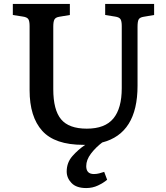

<svg xmlns="http://www.w3.org/2000/svg" viewBox="-20 -720 842 973"><path d="M417 233Q367 233 342.5 207.5Q318 182 318 149Q318 104 347 71Q376 38 412 14H402Q258 14 194 -57Q130 -128 130 -263V-588Q130 -613 123.5 -623Q117 -633 96 -636L45 -644V-700H334V-644L280 -635Q262 -632 256 -621.5Q250 -611 250 -585V-268Q250 -163 289.5 -115.5Q329 -68 420 -68Q512 -68 554.5 -119.5Q597 -171 597 -273V-588Q597 -613 590.5 -623Q584 -633 563 -636L513 -644V-700H761V-644L708 -635Q689 -632 683 -622Q677 -612 677 -584V-285Q677 -44 498 2Q465 27 441 58.5Q417 90 417 122Q417 162 456 162Q470 162 483 158.5Q496 155 508 151L523 191Q504 207 476.5 220Q449 233 417 233Z"/></svg>

Font: Literata 12pt Medium
Style: Regular
Weight: 500
Designer: Latin by Veronika Burian and Jose Scaglione. Greek by Irene Vlachou. Cyrillic by Vera Evstafieva.
Foundry: TypeTogether
Version: Version 3.002